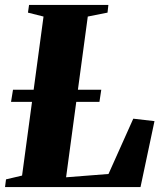

<svg xmlns="http://www.w3.org/2000/svg" viewBox="-34 -763 660 783"><path d="M-13.5 0 -9.5 -31.5 56 -47 143.5 -695.5 80 -711.5 84.5 -743H408L404.5 -711.5L324 -695.5L235.5 -40L408.5 -53.5L509.5 -279L596 -269L539 0ZM11 -347.5 19 -397H379L371.5 -347.5Z"/></svg>

Font: Merriweather 96pt Black
Style: Italic
Weight: 900
Italic angle: -7.8°
Version: Version 2.101